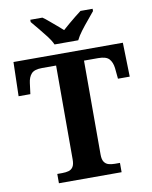

<svg xmlns="http://www.w3.org/2000/svg" viewBox="-99 -1004 851 1077"><g transform="rotate(-10 326.5 -465.5)"><path d="M148 0V-53H176Q197 -53 213 -57.5Q229 -62 238 -76Q247 -90 247 -118V-653H167Q123 -653 106 -634Q89 -615 85 -582L77 -520H10L15 -714H638L643 -520H576L570 -582Q566 -615 549 -634Q532 -653 487 -653H406V-118Q406 -90 415.5 -76Q425 -62 441 -57.5Q457 -53 477 -53H505V0ZM259 -771Q249 -794 228.5 -820.5Q208 -847 186.5 -873Q165 -899 149 -918V-931H218Q233 -921 252 -904.5Q271 -888 291 -871.5Q311 -855 326 -841Q341 -855 361 -871.5Q381 -888 401 -904.5Q421 -921 435 -931H504V-918Q489 -899 467 -873Q445 -847 425 -820.5Q405 -794 394 -771Z"/></g></svg>

Font: Noto Serif Khmer
Style: Bold
Weight: 700
Version: Version 2.003